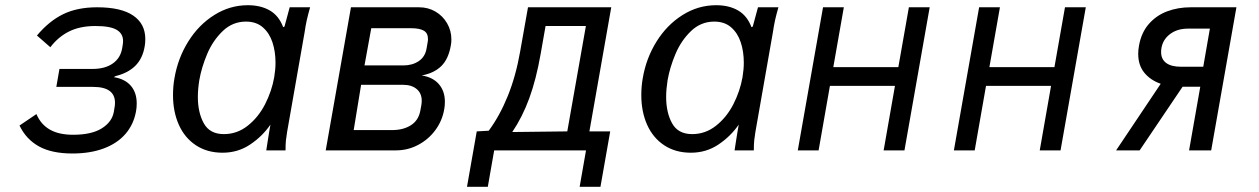

<svg xmlns="http://www.w3.org/2000/svg" viewBox="-20 -578 4840 738"><path d="M55 -95.5 120 -139.5Q137 -99.5 171.8 -79.8Q206.5 -60 261 -60Q331.5 -60 371 -84.5Q410.5 -109 417.5 -148L420 -163Q422 -172.5 422 -183Q422 -244 338 -244H196.5L208.5 -313H335Q383.5 -313 413.2 -333.8Q443 -354.5 449.5 -392L451.5 -404Q453 -412.5 453 -420.5Q453 -449 428.2 -463.5Q403.5 -478 347 -478Q287.5 -478 245.8 -457.2Q204 -436.5 173.5 -396.5L122 -441.5Q168.5 -497 222.8 -523.5Q277 -550 353.5 -550Q445.5 -550 492 -518.2Q538.5 -486.5 538.5 -428Q538.5 -411.5 536 -399Q528 -352.5 499.8 -324.8Q471.5 -297 424 -285.5L417.5 -281.5Q460.5 -274.5 483 -248.2Q505.5 -222 505.5 -180.5Q505.5 -164 503 -151Q494 -100 462.5 -63.5Q431 -27 379 -7.5Q327 12 258.5 12Q179 12 129.8 -15.2Q80.5 -42.5 55 -95.5Z M645 -212.5Q645 -246 650.5 -277Q663.5 -354 703.5 -418.2Q743.5 -482.5 803.5 -520.2Q863.5 -558 933 -558Q982 -558 1017 -537.8Q1052 -517.5 1068.5 -473.5L1073.5 -476L1093.5 -550H1172Q1164 -522 1159.2 -500.8Q1154.5 -479.5 1151 -455L1083.5 -70.5Q1080.5 -52 1079 -38Q1077.5 -24 1077.5 0H1003.5Q1005.5 -14.5 1008.5 -32.5Q1011.5 -50.5 1014.5 -70L1019.5 -99Q988.5 -54 941.5 -22.5Q894.5 9 835.5 9Q776.5 9 733.2 -19.5Q690 -48 667.5 -98.2Q645 -148.5 645 -212.5ZM1034 -281Q1039 -311 1039 -337Q1039 -380 1027.2 -415.5Q1015.5 -451 990.2 -473Q965 -495 925.5 -495Q874 -495 836 -458.5Q798 -422 776.2 -370.2Q754.5 -318.5 746 -269.5Q740.5 -234.5 740.5 -206Q740.5 -145 763.5 -103.8Q786.5 -62.5 840.5 -62.5Q891.5 -62.5 932.2 -94.8Q973 -127 998.8 -177.2Q1024.5 -227.5 1034 -281Z M1329 -550H1591Q1625.5 -550 1653.8 -533.5Q1682 -517 1698.5 -488.5Q1715 -460 1715 -426.5Q1715 -414 1713 -404Q1704 -351 1676 -323.8Q1648 -296.5 1601 -288Q1644.5 -281 1667.2 -254.2Q1690 -227.5 1690 -187Q1690 -170.5 1687.5 -158Q1680 -114 1653.5 -78Q1627 -42 1587.2 -21Q1547.5 0 1502 0H1232ZM1595.5 -152 1599.5 -173.5Q1601 -182.5 1601 -191Q1601 -219.5 1581.5 -235.8Q1562 -252 1530 -252H1368L1339.5 -78H1487Q1530 -78 1559.2 -96.5Q1588.5 -115 1595.5 -152ZM1619.5 -391 1623.5 -414Q1625 -421.5 1625 -428Q1625 -451 1608.8 -460.2Q1592.5 -469.5 1561 -469.5H1407L1381 -326.5H1530Q1565 -326.5 1589.5 -343Q1614 -359.5 1619.5 -391Z M1812.5 -73 1858.5 -75.5Q1900.5 -132 1931.8 -209Q1963 -286 1979.5 -381L2009.5 -550H2329.5L2245.5 -73H2325.5L2288 140H2208L2232.5 0H1879.5L1855 140H1775ZM2160.5 -73 2232 -478H2077L2058 -370Q2041 -273 2014.5 -200.5Q1988 -128 1949 -70.5Z M2445 -212.5Q2445 -246 2450.5 -277Q2463.5 -354 2503.5 -418.2Q2543.5 -482.5 2603.5 -520.2Q2663.5 -558 2733 -558Q2782 -558 2817 -537.8Q2852 -517.5 2868.5 -473.5L2873.5 -476L2893.5 -550H2972Q2964 -522 2959.2 -500.8Q2954.5 -479.5 2951 -455L2883.5 -70.5Q2880.5 -52 2879 -38Q2877.5 -24 2877.5 0H2803.5Q2805.5 -14.5 2808.5 -32.5Q2811.5 -50.5 2814.5 -70L2819.5 -99Q2788.5 -54 2741.5 -22.5Q2694.5 9 2635.5 9Q2576.5 9 2533.2 -19.5Q2490 -48 2467.5 -98.2Q2445 -148.5 2445 -212.5ZM2834 -281Q2839 -311 2839 -337Q2839 -380 2827.2 -415.5Q2815.5 -451 2790.2 -473Q2765 -495 2725.5 -495Q2674 -495 2636 -458.5Q2598 -422 2576.2 -370.2Q2554.5 -318.5 2546 -269.5Q2540.5 -234.5 2540.5 -206Q2540.5 -145 2563.5 -103.8Q2586.5 -62.5 2640.5 -62.5Q2691.5 -62.5 2732.2 -94.8Q2773 -127 2798.8 -177.2Q2824.5 -227.5 2834 -281Z M3143.5 -550H3223.5L3183 -320H3433L3473.5 -550H3553.5L3456.5 0H3376.5L3420 -248H3170L3126.5 0H3046.5Z M3743.5 -550H3823.5L3783 -320H4033L4073.5 -550H4153.5L4056.5 0H3976.5L4020 -248H3770L3726.5 0H3646.5Z M4593.5 -244.5H4525.5L4360.5 0H4270L4441.5 -256Q4401.5 -270 4378.2 -298.8Q4355 -327.5 4355 -371Q4355 -386 4358 -402.5Q4367 -453 4396 -486Q4425 -519 4466.5 -534.5Q4508 -550 4556.5 -550H4732.5L4635.5 0H4550.5ZM4605 -321.5 4630.5 -468H4547Q4505.5 -468 4478 -447.5Q4450.5 -427 4444.5 -394.5Q4443 -385.5 4443 -378Q4443 -350.5 4462.5 -336Q4482 -321.5 4518.5 -321.5Z"/></svg>

Font: JuliaMono
Style: Italic
Weight: 400
Italic angle: -9°
Monospace: yes
Designer: cormullion
Foundry: corm
Version: Version 0.057; ttfautohint (v1.8.4)